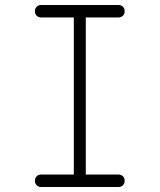

<svg xmlns="http://www.w3.org/2000/svg" viewBox="-20 -750 640 770"><path d="M324 -50H455Q466 -50 473 -43Q480 -36 480 -25Q480 -14 473 -7Q466 0 455 0H145Q134 0 127 -7Q120 -14 120 -25Q120 -36 127 -43Q134 -50 145 -50H276V-680H145Q134 -680 127 -687Q120 -694 120 -705Q120 -716 127 -723Q134 -730 145 -730H455Q466 -730 473 -723Q480 -716 480 -705Q480 -694 473 -687Q466 -680 455 -680H324Z"/></svg>

Font: Maple Mono NL Thin
Style: Regular
Weight: 250
Monospace: yes
Designer: subframe7536
Version: Version 7.000